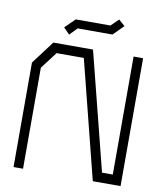

<svg xmlns="http://www.w3.org/2000/svg" viewBox="-95 -959 875 1035"><g transform="rotate(10 343.0 -441.5)"><path d="M484 0 321 -646H172L102 -554V-1H50V-573L145 -699H362L525 -54H584V-700H636V0ZM188 -790 242 -843H432L473 -883L507 -853L451 -797H261L221 -756Z"/></g></svg>

Font: Turret Road
Style: Regular
Weight: 400
Designer: Noponies
Foundry: Noponies
Version: Version 1.001; ttfautohint (v1.8)